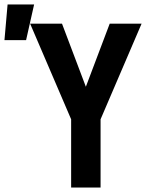

<svg xmlns="http://www.w3.org/2000/svg" viewBox="-85 -841 705 861"><path d="M234 0V-306L50 -735H193L300 -452L407 -735H550L366 -306V0ZM-65 -661 -51 -821H68L32 -661Z"/></svg>

Font: Iosevka Extrabold Extended
Style: Regular
Weight: 800
Width: 7
Monospace: yes
Designer: Belleve Invis
Foundry: Belleve Invis
Version: Version 32.5.0; ttfautohint (v1.8.4)